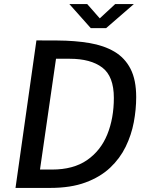

<svg xmlns="http://www.w3.org/2000/svg" viewBox="-20 -921 722 941"><path d="M56 0 158.5 -723Q162.5 -723 193 -722.8Q223.5 -722.5 262 -722.5Q348 -722 418.8 -710Q489.5 -698 540.8 -667.8Q592 -637.5 619.8 -583.5Q647.5 -529.5 647.5 -445Q647.5 -385 635.8 -322.2Q624 -259.5 596 -202Q568 -144.5 519.8 -99Q471.5 -53.5 399.2 -26.8Q327 0 226 0ZM176 -90H235Q339.5 -90 406.5 -136.2Q473.5 -182.5 505.8 -262Q538 -341.5 538 -441Q538 -547 481.2 -590Q424.5 -633 321.5 -633H254.5ZM425 -783 320 -901H407.5L469 -831L544.5 -901H636L500 -783Z"/></svg>

Font: Public Sans Medium
Style: Italic
Weight: 500
Italic angle: -8°
Designer: The Public Sans project authors (U.S. Web Design System). Libre Franklin designed by Pablo Impallari and Rodrigo Fuenzal
Version: Version 1.007; ttfautohint (v1.8.1) -l 8 -r 50 -G 200 -x 14 